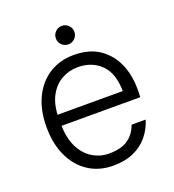

<svg xmlns="http://www.w3.org/2000/svg" viewBox="-128 -785 816 898"><g transform="rotate(-20 280.0 -336.5)"><path d="M284 12Q214 12 161.5 -22.5Q109 -57 80 -119Q51 -181 51 -263Q51 -348 80.5 -409.5Q110 -471 163 -504.5Q216 -538 285 -538Q362 -538 412 -504Q462 -470 487 -413.5Q512 -357 512 -287Q512 -278 512 -268.5Q512 -259 511 -246H102V-301H444Q443 -390 398.5 -434Q354 -478 283 -478Q240 -478 202.5 -457Q165 -436 142 -392.5Q119 -349 119 -282V-258Q119 -188 141.5 -141.5Q164 -95 202 -71.5Q240 -48 284 -48Q345 -48 379 -71.5Q413 -95 429 -139H499Q486 -96 458 -61.5Q430 -27 386.5 -7.5Q343 12 284 12ZM280 -593Q261 -593 247.5 -606.5Q234 -620 234 -639Q234 -658 247.5 -671.5Q261 -685 280 -685Q299 -685 312.5 -671.5Q326 -658 326 -639Q326 -620 312.5 -606.5Q299 -593 280 -593Z"/></g></svg>

Font: DM Sans 9pt Light
Style: Regular
Weight: 300
Version: Version 4.004;gftools[0.9.30]